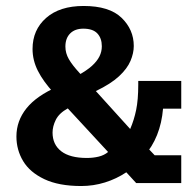

<svg xmlns="http://www.w3.org/2000/svg" viewBox="-20 -613 654 643"><path d="M252 10Q177 10 128.5 -13Q80 -36 57.5 -73.5Q35 -111 35 -156Q35 -208 68.5 -250Q102 -292 173 -323L186 -274L160 -302Q125 -340 107 -375.5Q89 -411 89 -449Q89 -513 134.5 -553Q180 -593 260 -593Q346 -593 387 -553.5Q428 -514 428 -459Q428 -435 417 -409Q406 -383 378.5 -357.5Q351 -332 301 -308L416 -181Q429 -211 436 -245Q443 -279 443 -329V-342H587V-249H526Q522 -201 506 -161Q490 -121 463 -91L462 -131L498 -93H587V0H436L403 -36Q370 -14 331.5 -2Q293 10 252 10ZM156 -169Q156 -129 185 -106.5Q214 -84 271 -84Q292 -84 310.5 -88.5Q329 -93 342 -104L207 -250Q178 -234 167 -212Q156 -190 156 -169ZM199 -457Q199 -435 210.5 -415Q222 -395 246 -369L283 -327L240 -360Q271 -377 288 -392.5Q305 -408 313 -424Q321 -440 321 -458Q321 -485 306 -501Q291 -517 259 -517Q231 -517 215 -501Q199 -485 199 -457Z"/></svg>

Font: Rokkitt
Style: Bold
Weight: 700
Designer: Vernon Adams
Foundry: Vernon Adams
Version: Version 3.103